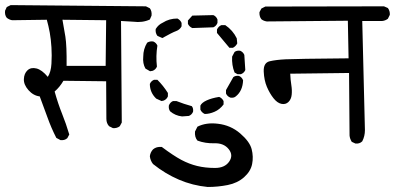

<svg xmlns="http://www.w3.org/2000/svg" viewBox="-31 -578 1580 768"><path d="M420.9 -65.4 405.3 -73.2Q394.5 -85 394.5 -102.5L393.6 -252.9L222.7 -254.9Q208 -229.5 187.5 -211.9Q201.2 -163.1 217.3 -123Q233.4 -83 246.1 -40L238.3 -25.4Q227.5 -15.6 210.9 -17.6L194.3 -26.4Q173.8 -66.4 158.7 -108.9Q143.6 -151.4 127.9 -192.4Q102.5 -195.3 83 -217.3Q63.5 -239.3 64.5 -261.7Q65.4 -284.2 79.1 -296.9Q92.8 -309.6 114.7 -304.2Q136.7 -298.8 160.2 -270.5Q172.9 -290 174.8 -323.2Q176.8 -356.4 174.8 -388.7Q172.9 -420.9 168 -447.8Q163.1 -474.6 156.2 -499L17.6 -497.1Q5.9 -499 -3.9 -506.8Q-12.7 -517.6 -10.7 -535.2L-3.9 -549.8L11.7 -557.6L552.7 -552.7L568.4 -544.9Q577.1 -533.2 575.2 -515.6L568.4 -500Q539.1 -486.3 502 -491.2L453.1 -494.1L456.1 -87.9L448.2 -73.2Q437.5 -64.5 420.9 -65.4ZM391.6 -314.5 393.6 -497.1 218.8 -499Q224.6 -468.8 230.5 -431.6Q236.3 -394.5 235.4 -314.5Z M799.8 169.9Q739.3 164.1 684.6 140.6Q629.9 117.2 581.1 78.1Q570.3 64.5 568.4 46.9Q570.3 31.2 581.1 19.5Q594.7 7.8 616.2 9.8Q663.1 44.9 694.3 61.5Q725.6 78.1 757.8 85.9Q790 93.8 829.1 93.8Q868.2 93.8 885.7 68.4Q903.3 43 883.8 18.6Q864.3 -5.9 827.1 -4.9Q790 -3.9 758.8 -15.6Q747.1 -29.3 749 -51.8L758.8 -71.3Q793.9 -88.9 840.8 -83Q891.6 -77.1 929.7 -44.4Q967.8 -11.7 975.6 18.6Q983.4 48.8 977.5 78.1Q971.7 107.4 945.3 130.9Q918.9 154.3 879.9 162.1Q840.8 169.9 799.8 169.9ZM697.3 -112.3Q669.9 -115.2 649.4 -132.8Q642.6 -142.6 644.5 -156.2Q649.4 -168.9 661.1 -173.8H674.8Q704.1 -162.1 736.3 -153.3Q743.2 -144.5 741.2 -130.9Q736.3 -119.1 724.6 -114.3ZM788.1 -122.1Q775.4 -127.9 770.5 -139.6V-155.3Q775.4 -167 795.4 -176.3Q815.4 -185.5 845.7 -190.4Q857.4 -185.5 863.3 -173.8V-160.2Q847.7 -139.6 827.1 -130.9Q806.6 -122.1 788.1 -122.1ZM615.2 -173.8 593.8 -183.6Q568.4 -208 568.4 -242.2Q573.2 -253.9 585 -258.8H598.6Q622.1 -235.4 640.6 -206.1V-192.4Q635.7 -180.7 624 -175.8ZM890.6 -187.5Q877.9 -192.4 873 -204.1V-217.8L902.3 -269.5Q911.1 -276.4 924.8 -274.4Q936.5 -269.5 941.4 -256.8Q939.5 -213.9 912.1 -192.4Q904.3 -185.5 890.6 -187.5ZM918.9 -281.2 907.2 -288.1Q895.5 -317.4 897.5 -351.6L907.2 -370.1Q916 -377 929.7 -375Q941.4 -370.1 946.3 -358.4L950.2 -297.9Q945.3 -286.1 932.6 -281.2ZM569.3 -293 550.8 -303.7Q539.1 -324.2 542 -351.6Q542 -381.8 557.6 -407.2Q568.4 -414.1 582 -412.1Q593.8 -407.2 598.6 -395.5Q591.8 -354.5 596.7 -311.5Q591.8 -299.8 580.1 -294.9ZM886.7 -386.7Q863.3 -414.1 836.9 -446.3V-460Q842.8 -472.7 854.5 -477.5H870.1Q900.4 -457 916 -424.8L918 -404.3Q912.1 -392.6 900.4 -386.7ZM618.2 -425.8 598.6 -434.6Q589.8 -446.3 591.8 -461.9Q602.5 -479.5 620.1 -487.3Q645.5 -503.9 678.7 -503.9Q690.4 -498 695.3 -486.3V-472.7Q688.5 -459 673.3 -453.6Q658.2 -448.2 618.2 -425.8ZM738.3 -465.8Q726.6 -470.7 720.7 -482.4V-496.1L738.3 -515.6L822.3 -517.6Q834 -512.7 838.9 -500V-486.3Q834 -473.6 822.3 -468.8Z M1390.6 -3.9 1376 -10.7Q1368.2 -23.4 1367.2 -36.1L1365.2 -286.1L1129.9 -283.2Q1130.9 -258.8 1134.3 -237.8Q1137.7 -216.8 1135.7 -198.7Q1133.8 -180.7 1122.6 -169.9Q1111.3 -159.2 1094.7 -162.6Q1078.1 -166 1063 -185.1Q1047.9 -204.1 1036.6 -230.5Q1025.4 -256.8 1023.9 -292Q1022.5 -327.1 1047.9 -333Q1073.2 -338.9 1111.8 -340.8Q1150.4 -342.8 1363.3 -344.7L1360.4 -495.1L1036.1 -492.2Q1023.4 -494.1 1014.6 -501Q1005.9 -511.7 1006.8 -529.3L1014.6 -543.9L1030.3 -551.8L1504.9 -552.7L1520.5 -545.9Q1529.3 -534.2 1528.3 -518.6L1520.5 -502.9Q1509.8 -495.1 1498 -494.1H1418L1428.7 -57.6Q1428.7 -33.2 1418 -12.7Q1407.2 -2 1390.6 -3.9Z"/></svg>

Font: JasonHandwriting2
Style: Regular
Weight: 400
Version: Version 1.05.10